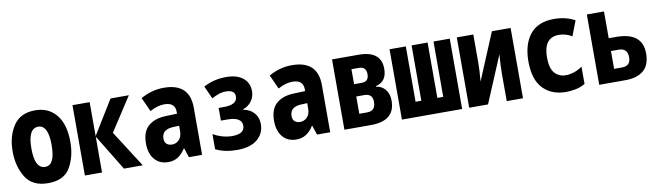

<svg xmlns="http://www.w3.org/2000/svg" viewBox="-35 -1013 5069 1476"><g transform="rotate(-10 2500.0 -275.0)"><path d="M475 -273Q475 -413 414 -486.5Q353 -560 250 -560Q133 -560 79 -477.5Q25 -395 25 -278Q25 -163 77 -77Q129 9 253 9Q378 9 426.5 -76Q475 -161 475 -273ZM171 -275Q171 -432 251 -432Q329 -432 329 -275Q329 -118 252 -118Q171 -118 171 -275Z M674 0V-280L845 0H992L809 -286L980 -549H837L674 -284V-549H540V0Z M1184 -174Q1184 -245 1272 -249L1320 -251V-210Q1320 -165 1297 -141.5Q1274 -118 1242 -118Q1217 -118 1200.5 -131.5Q1184 -145 1184 -174ZM1325 -73H1328L1352 0H1455V-369Q1455 -559 1253 -559Q1159 -559 1073 -510L1123 -400Q1182 -433 1236 -433Q1320 -433 1320 -360V-345L1232 -342Q1143 -339 1094 -295Q1045 -251 1045 -161Q1045 -82 1084 -36Q1123 10 1192 10Q1274 10 1325 -73Z M1941 -155Q1941 -206 1910.5 -241.5Q1880 -277 1828 -286V-291Q1868 -304 1893 -338Q1918 -372 1918 -415Q1918 -482 1870.5 -519.5Q1823 -557 1740 -557Q1643 -557 1563 -514L1608 -414Q1635 -429 1662 -438.5Q1689 -448 1717 -448Q1789 -448 1789 -398Q1789 -333 1684 -333H1643V-234H1692Q1806 -234 1806 -166Q1806 -102 1708 -102Q1669 -102 1630.5 -113.5Q1592 -125 1561 -143V-25Q1631 10 1728 10Q1831 10 1886 -36Q1941 -82 1941 -155Z M2184 -174Q2184 -245 2272 -249L2320 -251V-210Q2320 -165 2297 -141.5Q2274 -118 2242 -118Q2217 -118 2200.5 -131.5Q2184 -145 2184 -174ZM2325 -73H2328L2352 0H2455V-369Q2455 -559 2253 -559Q2159 -559 2073 -510L2123 -400Q2182 -433 2236 -433Q2320 -433 2320 -360V-345L2232 -342Q2143 -339 2094 -295Q2045 -251 2045 -161Q2045 -82 2084 -36Q2123 10 2192 10Q2274 10 2325 -73Z M2774 0Q2962 0 2962 -158Q2962 -210 2935 -244Q2908 -278 2862 -284V-288Q2949 -308 2949 -408Q2949 -549 2773 -549H2566V0ZM2700 -449H2757Q2815 -449 2815 -390Q2815 -332 2760 -332H2700ZM2700 -236H2763Q2827 -236 2827 -172Q2827 -101 2762 -101H2700Z M3485 0V-549H3358V-117H3312V-549H3187V-117H3142V-549H3015V0Z M3687 0 3840 -364Q3837 -325 3835 -288.5Q3833 -252 3833 -216V0H3960V-549H3814L3661 -183Q3665 -231 3667 -265Q3669 -299 3669 -336V-549H3540V0Z M4445 -26V-161Q4410 -137 4377 -127Q4344 -117 4317 -117Q4262 -117 4229 -154.5Q4196 -192 4196 -276Q4196 -432 4315 -432Q4368 -432 4417 -403L4462 -520Q4391 -559 4299 -559Q4174 -559 4112 -481.5Q4050 -404 4050 -271Q4050 -129 4116.5 -59.5Q4183 10 4296 10Q4329 10 4369 2.5Q4409 -5 4445 -26Z M4759 0Q4852 0 4902 -43Q4952 -86 4952 -175Q4952 -340 4747 -340H4689V-549H4555V0ZM4689 -240H4750Q4818 -240 4818 -168Q4818 -101 4751 -101H4689Z"/></g></svg>

Font: Noto Sans Mono UI Condensed ExtraBold
Style: Regular
Weight: 800
Width: 3
Designer: Monotype Design team
Foundry: Monotype Imaging Inc.
Version: 1.000